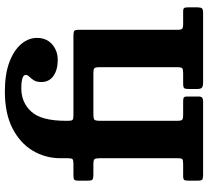

<svg xmlns="http://www.w3.org/2000/svg" viewBox="-52 -782 835 770"><g transform="rotate(-90 365.0 -397.5)"><path d="M265 -413V-105Q265 -88 269 -84Q273 -80 290 -80H342.5Q354.5 -80 358.5 -77.2Q362.5 -74.5 362.5 -62.5V-19.5Q362.5 -6.5 357.2 -3.2Q352 0 340 0H48.5Q33.5 0 29.2 -3.5Q25 -7 25 -22V-57.5Q25 -71.5 28 -75.8Q31 -80 44.5 -80H90.5Q106.5 -80 110.8 -83.2Q115 -86.5 115 -102V-414Q115 -431 111.2 -435.5Q107.5 -440 90 -440H49Q33.5 -440 29.2 -443.8Q25 -447.5 25 -462.5V-500.5Q25 -513.5 29.2 -516.8Q33.5 -520 46 -520H93Q107.5 -520 111.2 -523.8Q115 -527.5 115 -542.5V-572Q115 -632.5 145.2 -683.2Q175.5 -734 235 -764.5Q294.5 -795 382 -795Q452.5 -795 500.5 -776.8Q548.5 -758.5 573 -729.2Q597.5 -700 597.5 -666.5Q597.5 -628 571.8 -605.5Q546 -583 509.5 -583Q469.5 -583 445 -600.2Q420.5 -617.5 420.5 -648.5Q420.5 -668 427.5 -678.8Q434.5 -689.5 441.8 -696.8Q449 -704 449 -711.5Q449 -729 394.5 -729Q338.5 -729 301.8 -689Q265 -649 265 -550V-541.5Q265 -527 268.8 -523.5Q272.5 -520 287 -520H606Q622 -520 626 -516.2Q630 -512.5 630 -496.5V-102.5Q630 -88.5 634 -84.2Q638 -80 652.5 -80H703.5Q714.5 -80 717.2 -76Q720 -72 720 -61V-23.5Q720 -9.5 716.2 -4.8Q712.5 0 697.5 0H421Q404.5 0 398.5 -4.2Q392.5 -8.5 392.5 -26V-56.5Q392.5 -71.5 396 -75.8Q399.5 -80 414.5 -80H456Q471.5 -80 475.8 -83.8Q480 -87.5 480 -103V-416Q480 -432 475.8 -436Q471.5 -440 456 -440H291.5Q273.5 -440 269.2 -435.5Q265 -431 265 -413Z"/></g></svg>

Font: Besley*
Style: Bold
Weight: 700
Designer: Owen Earl
Foundry: indestructible type*
Version: Version 2.000; ttfautohint (v1.8.3)